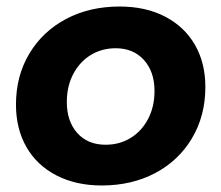

<svg xmlns="http://www.w3.org/2000/svg" viewBox="-20 -563 679 589"><path d="M610 -296Q610 -208 569 -139Q528 -70 456 -32Q384 6 292 6Q213 6 153 -25Q93 -56 61 -112Q29 -168 29 -242Q29 -330 70 -398.5Q111 -467 183 -505Q255 -543 347 -543Q427 -543 486.5 -512Q546 -481 578 -425.5Q610 -370 610 -296ZM185 -250Q185 -191 217 -155Q249 -119 304 -119Q347 -119 381 -140Q415 -161 434.5 -198.5Q454 -236 454 -284Q454 -343 421.5 -379Q389 -415 335 -415Q292 -415 258 -394Q224 -373 204.5 -335.5Q185 -298 185 -250Z"/></svg>

Font: Gontserrat SemiBold
Style: Italic
Weight: 600
Italic angle: -11.3°
Designer: Julieta Ulanovsky
Foundry: Julieta Ulanovsky
Version: Version 6.001